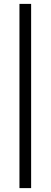

<svg xmlns="http://www.w3.org/2000/svg" viewBox="-20 -742 261 987"><path d="M80 225V-722H140V225Z"/></svg>

Font: Titillium Web
Style: Light
Weight: 300
Version: Version 1.001;PS 57.000;hotconv 1.0.70;makeotf.lib2.5.55311